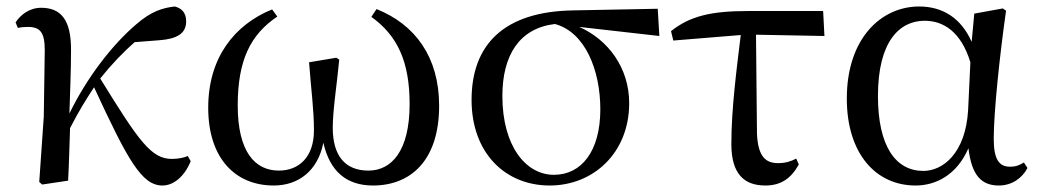

<svg xmlns="http://www.w3.org/2000/svg" viewBox="-20 -557 3208 592"><path d="M481 15C514 15 548 -11 568 -60L559 -76C548 -71 530 -67 510 -67C447 -67 409 -120 289 -315C325 -360 360 -396 395 -427L472 -433C526 -437 554 -454 554 -491C554 -520 538 -532 519 -537C483 -533 447 -523 400 -482C326 -419 248 -318 194 -207C196 -273 199 -340 199 -401C200 -498 166 -533 107 -533C71 -533 44 -512 28 -488L35 -471C44 -473 55 -474 66 -474C104 -474 118 -457 118 -402L115 -198L101 4L110 12L190 0C193 -54 194 -107 196 -162C224 -216 242 -245 270 -288C374 -63 417 15 481 15Z M824 15C900 15 960 -30 977 -117C997 -28 1049 15 1130 15C1247 15 1334 -63 1334 -231C1334 -382 1259 -482 1141 -529L1125 -505C1206 -447 1243 -366 1243 -236C1243 -91 1187 -31 1116 -31C1044 -31 1006 -77 1006 -163C1006 -218 1019 -298 1026 -373L1017 -379L933 -365C939 -281 948 -221 948 -155C948 -72 901 -31 840 -31C766 -31 713 -89 713 -232C713 -371 752 -450 835 -506L819 -528C703 -481 622 -379 622 -225C622 -67 707 15 824 15Z M1675 15C1810 15 1920 -86 1920 -239C1920 -349 1854 -435 1766 -474L2013 -446L2008 -530L1749 -525C1531 -522 1434 -417 1434 -249C1434 -85 1538 15 1675 15ZM1691 -483C1784 -458 1831 -341 1831 -220C1831 -91 1773 -18 1688 -18C1601 -18 1529 -107 1529 -261C1529 -386 1581 -470 1691 -483Z M2340 15C2389 15 2420 -8 2443 -50L2435 -68C2418 -59 2401 -54 2379 -54C2341 -54 2317 -74 2314 -145L2311 -450L2522 -446L2518 -523H2286C2171 -523 2107 -507 2049 -461L2056 -432L2264 -449C2251 -342 2235 -221 2235 -113C2235 -20 2275 15 2340 15Z M2803 15C2865 15 2930 -17 2966 -100C2976 -16 3006 15 3060 15C3100 15 3132 -8 3148 -39L3137 -56C3124 -48 3113 -43 3094 -43C3061 -43 3044 -65 3044 -129C3044 -211 3062 -383 3082 -524L3072 -531L2984 -515L2976 -428C2943 -502 2886 -537 2814 -537C2698 -537 2591 -440 2591 -253C2591 -84 2680 15 2803 15ZM2972 -365 2965 -217C2957 -84 2887 -30 2827 -30C2741 -30 2687 -107 2687 -261C2687 -430 2754 -493 2831 -493C2888 -493 2943 -460 2972 -365Z"/></svg>

Font: Noto Serif HK Medium
Style: Regular
Weight: 500
Designer: Ryoko NISHIZUKA 西塚涼子 (kana & ideographs); Frank Grießhammer (Latin, Greek & Cyrillic); Wenlong ZHANG 张文龙 (bopomofo); San
Foundry: Adobe
Version: Version 2.001;hotconv 1.1.0;makeotfexe 2.6.0